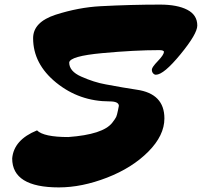

<svg xmlns="http://www.w3.org/2000/svg" viewBox="-20 -766 878 835"><path d="M141 -199Q170 -170 277 -170Q428 -181 468 -232Q482 -250 485.5 -258Q489 -266 493 -286L497 -306Q496 -325 457 -325Q325 -325 224.5 -406.5Q124 -488 124 -600Q124 -670 222 -702Q322 -734 417 -739Q550 -746 676 -746Q751 -746 794.5 -723.5Q838 -701 838 -655Q838 -619 765 -530Q692 -441 658 -441Q651 -441 645.5 -447.5Q640 -454 640.5 -464Q641 -474 666.5 -500.5Q692 -527 693 -540Q693 -548 672 -548Q566 -548 425 -535Q284 -522 281 -494Q281 -456 333 -433Q389 -408 440 -399Q520 -384 574 -376Q695 -359 695 -251Q695 -177 625 -106.5Q555 -36 445.5 6.5Q336 49 236 49Q33 49 33 -77Q40 -158 141 -199Z"/></svg>

Font: Mrs Sheppards
Style: Regular
Weight: 400
Version: Version 1.000